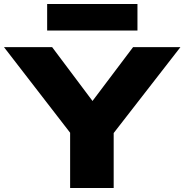

<svg xmlns="http://www.w3.org/2000/svg" viewBox="-47 -941 923 961"><path d="M304 0V-363L340 -230L-27 -705H214L418 -433H414L619 -705H856L487 -230L522 -363V0ZM189 -788V-921H641V-788Z"/></svg>

Font: Nunito Sans 7pt Expanded Black
Style: Regular
Weight: 900
Width: 7
Designer: Vernon Adams
Foundry: Vernon Adams
Version: Version 3.101;gftools[0.9.27]